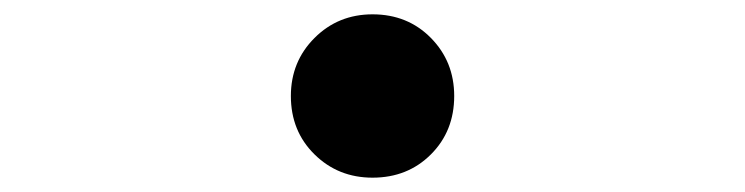

<svg xmlns="http://www.w3.org/2000/svg" viewBox="-20 -494 1040 268"><path d="M500 -246Q452 -246 419 -278.5Q386 -311 386 -360Q386 -408 419 -441Q452 -474 500 -474Q549 -474 581.5 -441Q614 -408 614 -360Q614 -311 581.5 -278.5Q549 -246 500 -246Z"/></svg>

Font: Murecho Black
Style: Regular
Weight: 900
Designer: Neil Summerour
Foundry: Positype
Version: Version 1.010; ttfautohint (v1.8.3)